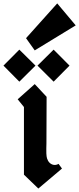

<svg xmlns="http://www.w3.org/2000/svg" viewBox="-89 -1094 462 1121"><path d="M353 -945.8 113.8 -799.8 63 -871.1 245.1 -1074.2ZM-68.8 -710.9 23.9 -804.2 118.2 -710.9 23.9 -617.2ZM129.9 -710.9 224.1 -804.2 316.9 -710.9 224.1 -617.2ZM50.8 -469.2V-74.2L134.8 6.8L272.9 -109.9L252.9 -137.2Q237.3 -128.4 222.2 -131.8Q209.5 -134.8 200.2 -144Q190.4 -153.8 185.5 -169.4Q182.6 -178.7 181.6 -198.2Q180.7 -203.1 181.4 -227.5Q182.1 -252 182.1 -256.8L183.1 -528.8L113.8 -603L14.2 -514.2Z"/></svg>

Font: KJV1611
Style: Regular
Weight: 400
Version: Version 3.6.1